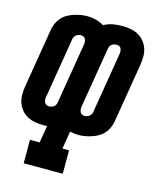

<svg xmlns="http://www.w3.org/2000/svg" viewBox="-126 -618 738 902"><g transform="rotate(15 243.0 -167.5)"><path d="M76 205V91H123L137 7Q132 8 127.5 8Q123 8 118 8Q97 8 77.5 4.5Q58 1 41 -8Q24 -17 11.5 -32Q-1 -47 -7.5 -65Q-14 -83 -14 -103.5Q-14 -124 -11 -145L37 -435Q40 -451 46.5 -466Q53 -481 64.5 -494Q76 -507 91 -515.5Q106 -524 121.5 -529Q137 -534 153 -537Q169 -540 185 -540Q208 -540 229 -534.5Q250 -529 268 -518Q289 -530 311.5 -534Q334 -538 357 -538Q378 -538 397.5 -534.5Q417 -531 434 -522Q451 -513 463.5 -498Q476 -483 482.5 -465Q489 -447 489 -426.5Q489 -406 486 -385L438 -95Q435 -79 428.5 -64Q422 -49 410.5 -36Q399 -23 384 -14.5Q369 -6 353.5 -1Q338 4 322 7Q306 10 290 10Q279 10 269 8.5Q259 7 248 5L234 91H266V205ZM120 -84Q126 -84 132 -85.5Q138 -87 143.5 -90.5Q149 -94 152 -99.5Q155 -105 156 -110L204 -400Q206 -408 206 -416Q206 -424 203.5 -431Q201 -438 195 -442Q189 -446 181 -446Q169 -446 158.5 -438.5Q148 -431 146 -420L98 -130Q96 -122 96 -114Q96 -106 98.5 -99Q101 -92 107 -88Q113 -84 120 -84ZM294 -84Q306 -84 316.5 -91.5Q327 -99 329 -110L377 -400Q379 -408 379 -416Q379 -424 377 -431Q375 -438 369 -442Q363 -446 355 -446Q349 -446 343 -444.5Q337 -443 331.5 -439.5Q326 -436 323 -430.5Q320 -425 319 -420L271 -130Q269 -122 269 -114Q269 -106 271.5 -99Q274 -92 280 -88Q286 -84 294 -84Z"/></g></svg>

Font: Iosevka Slab Heavy Oblique
Style: Regular
Weight: 900
Italic angle: -9°
Monospace: yes
Designer: Belleve Invis
Foundry: Belleve Invis
Version: Version 11.1.1; ttfautohint (v1.8.3)